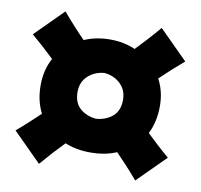

<svg xmlns="http://www.w3.org/2000/svg" viewBox="-78 -797 907 867"><g transform="rotate(10 375.0 -363.5)"><path d="M596.2 -15.1Q570.8 -45.4 544.9 -73.5Q519 -101.6 494.1 -127Q442.9 -104.5 374 -104.5Q309.1 -104.5 257.8 -126Q232.9 -100.6 207 -72.3Q181.2 -43.9 155.3 -13.7L24.9 -144Q53.2 -168 79.3 -191.9Q105.5 -215.8 129.4 -238.8Q115.7 -265.1 108.4 -296.6Q101.1 -328.1 101.1 -365.2Q101.1 -435.1 131.3 -490.2Q107.4 -513.2 81.1 -537.1Q54.7 -561 26.4 -585L153.8 -712.4Q179.7 -681.6 205.6 -653.3Q231.4 -625 256.8 -599.1Q311 -622.6 376 -622.6Q407.7 -622.6 436.5 -616.7Q465.3 -610.8 490.7 -599.6Q516.1 -626 542.2 -654.5Q568.4 -683.1 594.7 -714.4L725.6 -583.5Q696.8 -559.1 669.9 -534.7Q643.1 -510.3 618.7 -486.8Q647.9 -432.6 647.9 -365.2Q647.9 -328.1 640.6 -295.9Q633.3 -263.7 619.6 -236.8Q643.6 -214.4 669.4 -190.2Q695.3 -166 723.6 -142.1ZM374 -258.8Q418.9 -262.7 449 -288.3Q479 -314 479 -364.3Q479 -408.2 449.5 -436.8Q419.9 -465.3 375 -469.2Q330.6 -465.3 300.5 -437.3Q270.5 -409.2 270.5 -364.3Q270.5 -314 300.3 -288.3Q330.1 -262.7 374 -258.8Z"/></g></svg>

Font: Pinar-DS4-FD ExtraBold
Style: Regular
Weight: 800
Designer: Amin Abedi
Version: Version 3.000